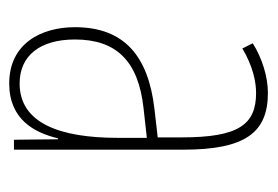

<svg xmlns="http://www.w3.org/2000/svg" viewBox="-110 -466 587 406"><g transform="rotate(90 183.0 -263.5)"><path d="M177 -537C143 -537 104 -525 72 -505L83 -483C120 -505 153 -512 177 -512C244 -512 271 -475 271 -355V-304L210 -297C100 -284 38 -234 38 -129C38 -57 73 10 157 10C233 10 261 -43 273 -93H275L276 0H297V-358C297 -489 261 -537 177 -537ZM209 -274 272 -281V-220C272 -97 241 -12 157 -12C99 -12 64 -54 64 -129C64 -217 110 -263 209 -274Z"/></g></svg>

Font: Noto Sans Kannada ExtraCondensed Thin
Style: Regular
Weight: 100
Width: 2
Designer: Jelle Bosma - Monotype Design Team
Foundry: Monotype Imaging Inc.
Version: Version 2.005